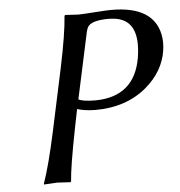

<svg xmlns="http://www.w3.org/2000/svg" viewBox="-49 -699 702 748"><g transform="rotate(-5 302.0 -324.5)"><path d="M311 -574.2 255.4 -315.9Q272.5 -306.2 322.3 -306.2Q475.1 -308.1 500.5 -458Q524.4 -607.4 418 -617.2Q409.2 -618.2 400.4 -618.2Q331.1 -618.2 317.4 -592.8Q313.5 -585.4 311 -574.2ZM197.8 -444.8Q225.1 -574.2 230 -645L232.9 -647.9Q234.9 -647.9 283.2 -645Q298.8 -645 353 -648.9Q401.9 -652.3 414.6 -651.9Q576.2 -651.9 600.1 -540.5Q606.4 -509.8 601.1 -476.1Q588.9 -396 519 -336.4Q438.5 -269 318.8 -269Q275.9 -269.5 247.1 -278.8L231.4 -200.2Q203.1 -56.6 199.2 0L196.3 2.9Q194.3 2.9 146 0L93.3 2.9L92.8 0Q117.2 -68.8 145.5 -200.2Z"/></g></svg>

Font: Linux Biolinum Capitals O
Style: Italic Samll Caps
Weight: 400
Italic angle: -12°
Designer: Philipp H. Poll
Foundry: Philipp H. Poll
Version: Version 0.6.2